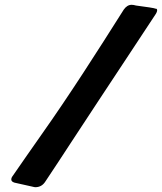

<svg xmlns="http://www.w3.org/2000/svg" viewBox="-20 -758 674 799"><path d="M116 19C120 20 124 21 127 21C145 21 159 13 169 -3C206 -58 241 -112 277 -167C353 -284 429 -397 505 -513L629 -701C632 -706 634 -711 634 -715C634 -718 633 -720 632 -721C631 -721 630 -722 627 -722L620 -724C595 -729 570 -731 546 -735C539 -737 533 -738 528 -738C515 -738 504 -731 495 -718C383 -541 271 -365 150 -194C111 -138 72 -83 33 -26C29 -21 27 -16 27 -11C27 -5 31 -1 40 2Z"/></svg>

Font: Bangerz
Style: Regular
Weight: 400
Designer: vernon adams
Foundry: Vernon Adams
Version: Version 2.10;December 28, 2023;FontCreator 13.0.0.2683 64-bi